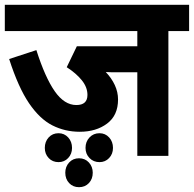

<svg xmlns="http://www.w3.org/2000/svg" viewBox="-20 -642 805 797"><path d="M679 -513V5H550V-342H473Q458 -342 444 -342Q430 -342 419 -343Q443 -318 456.5 -289Q470 -260 470 -229Q470 -163 424.5 -129Q379 -95 311 -95Q250 -95 197.5 -121.5Q145 -148 100.5 -213.5Q56 -279 18 -397L131 -434Q167 -321 207 -263.5Q247 -206 297 -206Q343 -206 343 -248Q343 -280 319.5 -309Q296 -338 257 -363L299 -450H550V-513H0V-622H765V-513ZM335 -28Q335 -54 351.5 -71.5Q368 -89 393 -89Q417 -89 433 -71.5Q449 -54 449 -28Q449 -3 433 14Q417 31 393 31Q368 31 351.5 14Q335 -3 335 -28ZM166 -28Q166 -54 182 -71.5Q198 -89 223 -89Q247 -89 263 -71.5Q279 -54 279 -28Q279 -3 263 14Q247 31 223 31Q198 31 182 14Q166 -3 166 -28ZM251 75Q251 50 267 32.5Q283 15 308 15Q333 15 349 32.5Q365 50 365 75Q365 101 349 118Q333 135 308 135Q283 135 267 118Q251 101 251 75Z"/></svg>

Font: Noto Sans SemiCondensed
Style: Bold
Weight: 700
Width: 4
Designer: Monotype Design Team
Foundry: Monotype Imaging Inc.
Version: Version 2.013; ttfautohint (v1.8.4.7-5d5b)